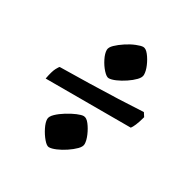

<svg xmlns="http://www.w3.org/2000/svg" viewBox="-127 -654 741 756"><g transform="rotate(30 244.0 -276.0)"><path d="M190 -12Q180 -12 165.5 -29Q151 -46 140 -68Q129 -90 129 -105Q129 -117 143.5 -131Q158 -145 179 -158Q200 -171 219 -179Q238 -187 248 -187Q261 -187 274 -170Q287 -153 296.5 -131Q306 -109 306 -93Q306 -81 292.5 -67.5Q279 -54 259.5 -41Q240 -28 221 -20Q202 -12 190 -12ZM258 -365Q248 -365 233 -381.5Q218 -398 207 -420Q196 -442 196 -458Q196 -470 210 -483.5Q224 -497 244.5 -510.5Q265 -524 285 -532Q305 -540 315 -540Q327 -540 340 -523.5Q353 -507 362.5 -485Q372 -463 372 -446Q372 -434 359 -420.5Q346 -407 326.5 -394Q307 -381 288.5 -373Q270 -365 258 -365ZM44 -240Q51 -277 59 -291.5Q67 -306 69 -307Q135 -308 202.5 -309.5Q270 -311 332.5 -313.5Q395 -316 445 -319L456 -302Q449 -276 442.5 -261Q436 -246 431 -240Z"/></g></svg>

Font: Texturina 12pt ExtraBold
Style: Italic
Weight: 800
Italic angle: -11°
Designer: Guillermo Torres Carreño
Foundry: Omnibus-Type
Version: Version 1.002